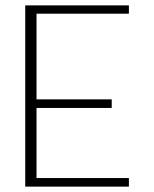

<svg xmlns="http://www.w3.org/2000/svg" viewBox="-20 -695 573 715"><path d="M74 -675H460V-644H116V-325H396V-293H116V-32H460V0H74Z"/></svg>

Font: HiLo-Deco
Style: Deco
Weight: 500
Version: Version 001.000